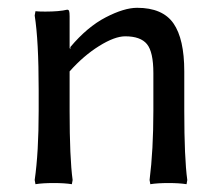

<svg xmlns="http://www.w3.org/2000/svg" viewBox="-20 -467 573 497"><path d="M304.2 -373Q276.9 -373 236.6 -347.9Q196.3 -322.8 160.2 -282.2V-180.2Q160.2 -58.1 168 -1L166 9.8Q147.5 6.8 119.1 6.8Q89.8 6.8 71.8 9.8L69.8 -1Q80.1 -72.3 80.1 -180.2V-233.9Q80.1 -362.3 69.8 -426.8L71.8 -438Q78.6 -437 97.2 -437Q133.8 -437 153.8 -441.9Q157.7 -441.9 158.9 -438.5Q160.2 -435.1 160.2 -424.8V-342.8L162.1 -339.8V-345.2Q206.1 -397.5 253.7 -422.1Q301.3 -446.8 335 -446.8Q400.9 -446.8 429 -406.5Q457 -366.2 457 -282.2V-180.2Q457 -58.1 464.8 -1L462.9 9.8Q444.3 6.8 416 6.8Q387.7 6.8 369.1 9.8L367.2 -1Q377 -78.6 377 -180.2V-277.8Q377 -332.5 360.4 -352.8Q343.8 -373 304.2 -373Z"/></svg>

Font: Linear Smooth Low Contrast
Style: Regular
Weight: 500
Designer: Philipp H. Poll, Flanker
Foundry: Philipp H. Poll, reworked by Flanker
Version: Version 1.010 | FøM Fix